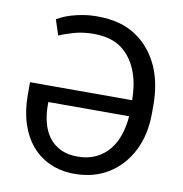

<svg xmlns="http://www.w3.org/2000/svg" viewBox="-83 -815 858 902"><g transform="rotate(10 346.0 -363.5)"><path d="M51.1 -377.8H538.4Q538 -410.9 533.2 -444.1Q528.4 -477.3 517.4 -508.2Q506.4 -539.1 488.1 -566.4Q469.8 -593.8 442.5 -614.7Q392 -653.4 305.4 -653.4Q279.8 -653.4 256.7 -650.2Q233.7 -647 212.4 -641Q169 -628.6 143.5 -616.5L119.3 -690.3Q126.8 -695 143.3 -702.9Q159.8 -710.9 184.3 -718.6Q208.8 -726.2 240.8 -731.7Q272.7 -737.2 311.1 -737.2Q420.8 -737.2 494 -688.9Q533.7 -662.6 561.6 -627.5Q589.5 -592.3 607.1 -551.7Q624.6 -511 632.6 -465.9Q640.6 -420.8 640.6 -375V-333.8Q640.6 -231.9 601.9 -154.8Q581.7 -114.7 553.6 -84Q525.6 -53.3 491.3 -32.3Q457 -11.4 416.7 -0.7Q376.4 9.9 331.7 9.9Q266.7 9.9 214.8 -13Q163 -35.9 126.6 -78.5Q90.2 -121.1 70.7 -181.5Q51.1 -241.8 51.1 -316.8ZM152 -301.1V-285.5Q152 -242.9 161.8 -204.2Q171.5 -165.5 192.8 -136.2Q214.1 -106.9 248.2 -89.7Q282.3 -72.4 331 -72.4Q381 -72.4 418.5 -90.6Q456 -108.7 481.2 -139.7Q506.4 -170.8 520.2 -212.4Q534.1 -253.9 537.3 -301.1Z"/></g></svg>

Font: Inter P
Style: Regular
Weight: 400
Designer: Rasmus Andersson
Foundry: rsms
Version: Version 3.018;git-588b23468